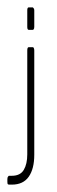

<svg xmlns="http://www.w3.org/2000/svg" viewBox="-33 -424 154 521"><path d="M56 -343H45Q41 -343 41 -351V-396Q41 -404 45 -404H56L58 -402Q60 -400 60 -396V-351Q60 -346 58 -344Q57 -343 56 -343ZM-1 77H-9Q-10 77 -11.5 76Q-13 75 -13 69V62Q-13 57 -11 55L-9 53H-1Q22 53 31.5 37Q41 21 41 -5V-287Q41 -296 45 -296H56Q58 -296 59 -293Q60 -290 60 -287V-4Q60 34 45 55.5Q30 77 -1 77Z"/></svg>

Font: Chathura Light
Style: Regular
Weight: 300
Designer: Appaji Ambarisha Darbha
Foundry: Aditya Fonts
Version: Version 1.002 2016